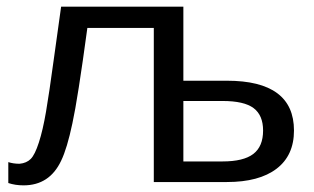

<svg xmlns="http://www.w3.org/2000/svg" viewBox="-20 -548 946 578"><path d="M532 -305H663Q865 -305 865 -155Q865 -80 812.5 -40Q760 0 663 0H443V-464H243Q214 -250 198 -177Q182 -101 164 -64Q129 10 51 10Q26 10 5 3V-60Q20 -55 39 -55Q60 -57 72.5 -69.5Q85 -82 97 -119Q109 -156 118.5 -211.5Q128 -267 142 -370L164 -528H532ZM532 -244V-62H650Q713 -62 742.5 -84.5Q772 -107 772 -155Q772 -201 743.5 -222.5Q715 -244 650 -244Z"/></svg>

Font: Libra Sans
Style: Regular
Weight: 400
Foundry: Context Ltd
Version: Version 1.002